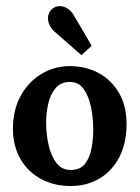

<svg xmlns="http://www.w3.org/2000/svg" viewBox="-20 -608 465 640"><path d="M214.9 12.1Q160.6 12.1 117.2 -11.2Q73.7 -34.5 48.4 -77.6Q23.1 -120.6 23.1 -179.3Q23.1 -241.7 49 -288.6Q74.8 -335.5 118.1 -361.6Q161.3 -387.6 212.7 -387.6Q266.2 -387.6 309.1 -364.3Q352 -341 377 -297.8Q401.9 -254.5 401.9 -194.4Q401.9 -131.3 378.1 -84.9Q354.2 -38.5 312.1 -13.2Q269.9 12.1 214.9 12.1ZM217.8 -41.4Q247.5 -41.8 263.3 -62Q279.1 -82.1 284.9 -112.9Q290.8 -143.7 290.8 -175.7Q290.8 -213.1 283.5 -250.1Q276.1 -287.1 258.7 -311.5Q241.3 -335.9 210.9 -334.8Q181.9 -334.1 165 -313.9Q148.1 -293.7 141 -263.1Q133.8 -232.5 133.8 -199.9Q133.8 -161.7 141.9 -124.9Q150 -88 168.5 -64.4Q187 -40.7 217.8 -41.4ZM251.2 -424.3 160.2 -503.9Q150 -513.4 144.3 -526.6Q138.6 -539.8 140.4 -553.7Q142.3 -567.7 154 -578.3Q165.7 -587.8 179 -587.6Q192.2 -587.5 204.3 -580.1Q216.4 -572.8 224.1 -560.3L285.7 -455.1Z"/></svg>

Font: Parastoo
Style: Regular
Weight: 400
Foundry: Saber Rastikerdar (saber.rastikerdar@gmail.com)
Version: Version 3.000